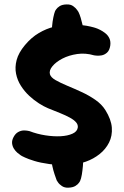

<svg xmlns="http://www.w3.org/2000/svg" viewBox="-20 -765 574 889"><path d="M305.2 -2.2Q250.2 0.5 208.4 -5.4Q166.5 -11.2 138.4 -20Q110.2 -28.8 95.9 -35.6Q81.5 -42.5 81.5 -42.5Q81.5 -42.5 75.1 -46.5Q68.8 -50.5 59.9 -58.2Q51 -66 44.2 -76.9Q37.5 -87.8 36 -101.1Q34.5 -114.5 42.5 -129.8Q51.5 -146.8 64.1 -153.6Q76.8 -160.5 88.6 -160.9Q100.5 -161.2 108.6 -159.5Q116.8 -157.8 116.8 -157.8Q152.2 -144.2 190 -138.4Q227.8 -132.5 260.5 -134.2Q293.2 -136 315.1 -145.8Q337 -155.5 340 -173.5Q342.2 -187 332.5 -198.4Q322.8 -209.8 303.4 -220.4Q284 -231 257.9 -241.5Q231.8 -252 202 -264Q183.8 -271.5 160.5 -286.2Q137.2 -301 115.2 -321.5Q93.2 -342 76.9 -367.6Q60.5 -393.2 54.4 -423.4Q48.2 -453.5 57 -487Q65.8 -520.5 95.2 -555.8Q125.2 -591.8 159.9 -612.1Q194.5 -632.5 230.5 -641.2Q266.5 -650 299.4 -650.9Q332.2 -651.8 358.1 -648.8Q384 -645.8 399 -642Q414 -638.2 414 -638.2Q414 -638.2 422.5 -635.6Q431 -633 443.2 -626.9Q455.5 -620.8 467.6 -611.2Q479.8 -601.8 486.5 -587.5Q493.2 -573.2 490.5 -553.5Q487 -531.2 475.2 -521Q463.5 -510.8 449.8 -508.5Q436 -506.2 425.8 -507.5Q415.5 -508.8 415.5 -508.8Q375.8 -520.5 337.4 -514.9Q299 -509.2 269.1 -493.8Q239.2 -478.2 222.9 -458.5Q206.5 -438.8 211.2 -421.2Q215.5 -406.5 237.4 -394Q259.2 -381.5 291.1 -368.2Q323 -355 357.2 -339.2Q391.5 -323.5 421.1 -303Q450.8 -282.5 467.8 -255.5Q495 -212 497.8 -174Q500.5 -136 485 -105.1Q469.5 -74.2 441.4 -51.8Q413.2 -29.2 377.8 -16.6Q342.2 -4 305.2 -2.2ZM296.8 104Q279 104.8 266.6 96.4Q254.2 88 248.4 79Q242.5 70 242.5 70Q238.5 59.8 232.5 41.6Q226.5 23.5 222.2 3.4Q218 -16.8 217 -31.8L364.8 -35.2Q365.8 -18.2 363.9 3.2Q362 24.8 358.9 43.6Q355.8 62.5 350.5 73.8Q350.5 73.8 345.8 81.1Q341 88.5 329.2 95.9Q317.5 103.2 296.8 104ZM220.5 -605.2Q219.5 -623.2 221.2 -644.2Q223 -665.2 227 -684.5Q231 -703.8 235.2 -714.2Q235.2 -714.2 240 -721.6Q244.8 -729 256.2 -736.5Q267.8 -744 288.5 -744.5Q307 -745.2 318.9 -736.6Q330.8 -728 337 -718.9Q343.2 -709.8 343.2 -709.8Q348.2 -700.2 353.8 -682.1Q359.2 -664 363.6 -644.4Q368 -624.8 368 -608.8Z"/></svg>

Font: Sour Gummy Black
Style: Regular
Weight: 900
Version: Version 1.000